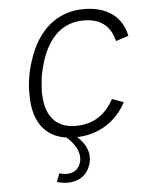

<svg xmlns="http://www.w3.org/2000/svg" viewBox="-51 -552 593 780"><g transform="rotate(-5 245.5 -161.5)"><path d="M247 -40C162 -40 121 -95 121 -191C122 -210 123 -231 126 -253C130 -275 136 -297 142 -316C173 -410 230 -464 315 -464C384 -464 424 -432 439 -369L491 -386C475 -465 414 -510 320 -510C210 -510 130 -441 92 -321C85 -301 78 -275 75 -252C71 -229 69 -204 70 -184C69 -76 115 -9 205 4C232 28 253 58 253 90C253 97 252 105 249 113C239 141 217 151 193 151C183 151 173 149 163 146L150 180C163 184 178 187 193 187C230 187 268 172 285 127C290 115 292 103 292 91C292 63 279 34 248 6C337 3 409 -43 449 -119L402 -136C368 -73 317 -40 247 -40Z"/></g></svg>

Font: Arthouse Owned Light
Style: Italic
Weight: 300
Italic angle: -10°
Designer: Jeremy Tribby
Foundry: Tribby Type
Version: Version 1.000;PS 001.000;hotconv 1.0.88;makeotf.lib2.5.64775